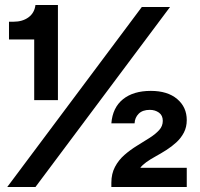

<svg xmlns="http://www.w3.org/2000/svg" viewBox="-20 -749 803 769"><path d="M117 -348V-591H16V-662H34Q70 -662 94 -679.5Q118 -697 122 -729H212V-348ZM9 0 548 -721H661L122 0ZM426 0V-17Q426 -53 440.5 -80.5Q455 -108 478.5 -128.5Q502 -149 529 -165.5Q556 -182 579.5 -197Q603 -212 617.5 -228Q632 -244 632 -265Q632 -287 616.5 -298Q601 -309 580 -309Q551 -309 535.5 -293.5Q520 -278 519 -255H426Q431 -318 472.5 -351.5Q514 -385 584 -385Q651 -385 689.5 -352.5Q728 -320 728 -268Q728 -240 716.5 -218Q705 -196 686.5 -179Q668 -162 646 -148Q624 -134 603 -122.5Q582 -111 566 -99.5Q550 -88 542 -77H728V0Z"/></svg>

Font: Mona Sans SemiExpanded
Style: Bold
Weight: 700
Width: 6
Designer: Deni Anggara
Foundry: GitHub
Version: Version 2.000